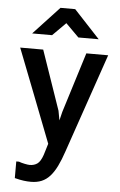

<svg xmlns="http://www.w3.org/2000/svg" viewBox="-60 -790 620 989"><g transform="rotate(5 250.0 -295.0)"><path d="M54 60H68Q81 65 98.5 68.5Q116 72 124 72Q147 72 163.5 60.5Q180 49 192 14Q195 4 198 -5.5Q201 -15 210 -45Q165 -161 116.5 -286Q68 -411 23 -526H142L248 -219L257 -170L268 -215L365 -526H478L302 -14Q287 31 271 63.5Q255 96 236 117Q217 138 193 148Q169 158 138 158Q120 158 100.5 155.5Q81 153 54 146ZM288 -748 422 -604H317L249 -672L181 -604H78L212 -748Z"/></g></svg>

Font: D2Coding
Style: Bold
Weight: 700
Monospace: yes
Designer: Yong-Rak Park; Jeong-Hwan Yoon; Sang-Min Lee;
Foundry: NHN Corporation
Version: Version 1.3.2; Build 20180524